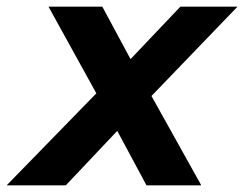

<svg xmlns="http://www.w3.org/2000/svg" viewBox="-73 -558 735 578"><path d="M-53 0 217 -277 73 -538H235L320 -380L470 -538H642L383 -269L533 0H368L280 -164L125 0Z"/></svg>

Font: Montserrat
Style: Bold Italic
Weight: 700
Italic angle: -11.3°
Designer: Julieta Ulanovsky
Foundry: Julieta Ulanovsky
Version: Version 9.000; ttfautohint (v1.8.4.7-5d5b)